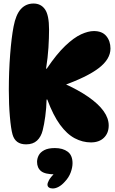

<svg xmlns="http://www.w3.org/2000/svg" viewBox="-20 -808 654 1088"><path d="M128 10Q97 10 78 -4Q59 -18 51 -46Q42 -78 36 -147Q30 -216 30 -297Q30 -402 37.5 -499Q45 -596 57 -658Q70 -726 98.5 -757Q127 -788 170 -788Q212 -788 235 -755Q258 -722 258 -641Q258 -594 254.5 -538Q251 -482 241 -419H245Q301 -502 350 -548.5Q399 -595 439.5 -613.5Q480 -632 512 -632Q559 -632 582.5 -603.5Q606 -575 606 -533Q606 -473 539.5 -422Q473 -371 332 -321L338 -337Q423 -299 480.5 -259Q538 -219 567 -178.5Q596 -138 596 -97Q596 -54 569 -27.5Q542 -1 495 -1Q448 -1 403.5 -24.5Q359 -48 320 -101.5Q281 -155 248 -244H244Q243 -196 236.5 -148.5Q230 -101 222 -70Q213 -33 190 -11.5Q167 10 128 10ZM293 180Q235 180 212.5 161.5Q190 143 190 109Q190 91 199 73Q208 55 230.5 43Q253 31 291 31Q336 31 363.5 51.5Q391 72 391 117Q391 141 380.5 169.5Q370 198 347 222Q330 241 312.5 250.5Q295 260 279 260Q266 260 257.5 254.5Q249 249 249 238Q249 229 257.5 213Q266 197 293 169Z"/></svg>

Font: DynaPuff SemiBold
Style: Regular
Weight: 600
Designer: Toshi Omagari, Jennifer Daniel
Foundry: Google Fonts
Version: Version 2.000